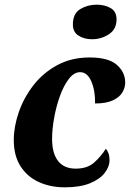

<svg xmlns="http://www.w3.org/2000/svg" viewBox="-20 -792 556 822"><path d="M257 10Q196 10 146.5 -12.5Q97 -35 68 -80Q39 -125 39 -193Q39 -249 60 -310.5Q81 -372 122 -425.5Q163 -479 224 -512.5Q285 -546 364 -546Q444 -546 480 -514.5Q516 -483 516 -439Q516 -417 504 -396.5Q492 -376 463.5 -362.5Q435 -349 387 -349Q388 -404 371 -443.5Q354 -483 323 -483Q297 -483 275 -454.5Q253 -426 237 -382Q221 -338 212 -288.5Q203 -239 203 -197Q203 -136 228.5 -103Q254 -70 304 -70Q354 -70 383.5 -96.5Q413 -123 433 -155Q440 -148 444.5 -135.5Q449 -123 449 -106Q449 -79 428.5 -52Q408 -25 365.5 -7.5Q323 10 257 10ZM374 -624Q340 -624 316 -639.5Q292 -655 292 -687Q292 -734 323.5 -753Q355 -772 394 -772Q428 -772 453.5 -757.5Q479 -743 479 -709Q479 -667 446.5 -645.5Q414 -624 374 -624Z"/></svg>

Font: Noto Serif SemiCondensed ExtraBold
Style: Italic
Weight: 800
Width: 4
Italic angle: -12°
Designer: Monotype Design Team
Foundry: Monotype Imaging Inc.
Version: Version 2.014; ttfautohint (v1.8.4.7-5d5b)